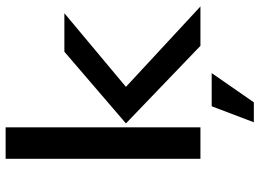

<svg xmlns="http://www.w3.org/2000/svg" viewBox="-140 -593 923 683"><g transform="rotate(-90 321.5 -251.5)"><path d="M640 0 354 -265 616 -484H479L224 -265L500 0ZM210 0V-693H98V0ZM403 40H285L228 190H299Z"/></g></svg>

Font: Gamestation Extended
Style: Regular
Weight: 400
Width: 7
Designer: Jonas Hecksher
Foundry: Jonas Hecksher, Playtypeª, e-types AS
Version: Version 1.003